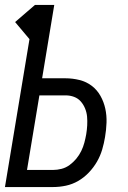

<svg xmlns="http://www.w3.org/2000/svg" viewBox="-20 -755 515 775"><path d="M0 0 99 -597 41 -666 121 -735H199L150 -439H244Q273 -439 301 -432Q329 -425 350.5 -408.5Q372 -392 385.5 -368Q399 -344 405 -316.5Q411 -289 410 -260Q409 -231 404 -202Q400 -177 392.5 -151.5Q385 -126 371.5 -102.5Q358 -79 338.5 -58.5Q319 -38 295.5 -24.5Q272 -11 246 -5.5Q220 0 194 0ZM89 -69H194Q211 -69 228.5 -73.5Q246 -78 261 -89Q276 -100 288 -114.5Q300 -129 308 -145.5Q316 -162 320.5 -179Q325 -196 328 -213Q331 -231 332 -249Q333 -267 331.5 -284Q330 -301 323.5 -317Q317 -333 306 -345.5Q295 -358 279 -364Q263 -370 245 -370H139Z"/></svg>

Font: Iosevka QP
Style: Italic
Weight: 400
Italic angle: -9°
Designer: Belleve Invis
Foundry: Belleve Invis
Version: Version 20.0.0; ttfautohint (v1.8.4)